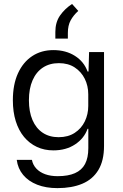

<svg xmlns="http://www.w3.org/2000/svg" viewBox="-20 -793 632 990"><path d="M276.1 177Q216.7 177 171.7 159.3Q126.7 141.6 99.4 108.9Q72.1 76.1 66.3 31.3H144.6Q149.4 56.9 167.1 76Q184.9 95.1 212.9 105.3Q240.9 115.4 277.6 115.4Q331.3 115.4 366.4 99.9Q401.6 84.4 418.5 52.6Q435.4 20.7 435.4 -29.3V-128.7H431.4Q413.9 -79.4 367.2 -48.5Q320.6 -17.6 255 -17.6Q208.7 -17.6 170.4 -35.4Q132 -53.3 104.1 -86.8Q76.3 -120.3 61.3 -168.1Q46.3 -215.9 46.3 -276Q46.3 -356.9 72.6 -414.8Q99 -472.7 146 -503.7Q193 -534.7 255 -534.7Q319.4 -534.7 366.4 -504.9Q413.3 -475.1 431.4 -424.3H436.4L439.3 -524.7H516.4V-40.7Q516.4 35.3 487.2 83.6Q458 131.9 404.3 154.4Q350.6 177 276.1 177ZM282.3 -85.6Q331 -85.6 365.3 -108Q399.6 -130.4 417.4 -167.2Q435.1 -204 435.1 -246.7V-306.7Q435.1 -350.3 417.1 -386.7Q399 -423.1 365.2 -445.3Q331.4 -467.4 283.7 -467.4Q235.7 -467.4 201.1 -444.5Q166.4 -421.6 147.8 -378.7Q129.1 -335.9 129.1 -276Q129.1 -216.9 147.5 -174.1Q165.9 -131.4 200.2 -108.5Q234.6 -85.6 282.3 -85.6ZM265.4 -593.9V-628.3Q265.4 -678.3 289.5 -712.9Q313.6 -747.6 351.6 -772.6L383.6 -736.7Q358.6 -714.3 344.2 -687.9Q329.9 -661.6 329.9 -623.1V-593.9Z"/></svg>

Font: Mona Sans ExtraLight
Style: Regular
Weight: 200
Designer: Deni Anggara
Foundry: GitHub
Version: Version 2.000